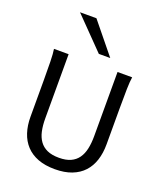

<svg xmlns="http://www.w3.org/2000/svg" viewBox="-176 -1107 1055 1234"><g transform="rotate(20 351.5 -489.5)"><path d="M612.8 -712.9Q607.9 -683.6 606.7 -630.1Q605.5 -576.7 605.5 -500.5V-251.5Q605.5 -191.9 589.8 -143.3Q574.2 -94.7 542.2 -60.1Q510.3 -25.4 461.4 -6.6Q412.6 12.2 346.7 12.2Q279.8 12.2 230.7 -6.6Q181.6 -25.4 149.4 -60.1Q117.2 -94.7 101.3 -143.3Q85.4 -191.9 85.4 -251.5V-500.5Q85.4 -572.8 84.2 -628.2Q83 -683.6 78.1 -712.9H178.2V-273.4Q178.2 -225.6 186.5 -187.3Q194.8 -148.9 214.4 -121.8Q233.9 -94.7 266.1 -80.3Q298.3 -65.9 346.7 -65.9Q394 -65.9 425.8 -80.3Q457.5 -94.7 476.8 -121.8Q496.1 -148.9 504.4 -187.3Q512.7 -225.6 512.7 -273.4V-712.9ZM267.1 -991.2 438 -781.2H359.9L154.8 -991.2Z"/></g></svg>

Font: Andika Compact
Style: Regular
Weight: 400
Designer: Victor Gaultney, Annie Olsen, Julie Remington, Don Collingsworth, Eric Hays, Becca Hirsbrunner
Foundry: SIL International
Version: Version 5.000 ; LnSpcTght